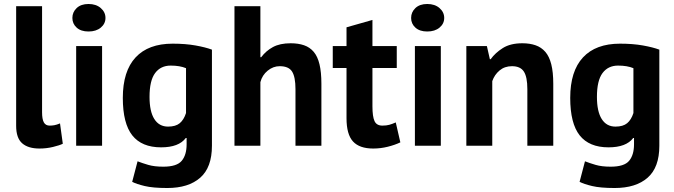

<svg xmlns="http://www.w3.org/2000/svg" viewBox="-20 -731 3383 963"><path d="M191 -168Q191 -133 200 -117Q209 -101 229 -101Q241 -101 252.5 -103Q264 -105 281 -112L295 -10Q279 -2 246 6Q213 14 178 14Q121 14 91 -12.5Q61 -39 61 -100V-700H191Z M343 0ZM362 -500H492V0H362ZM343 -641Q343 -670 364.5 -690.5Q386 -711 424 -711Q462 -711 485.5 -690.5Q509 -670 509 -641Q509 -612 485.5 -592.5Q462 -573 424 -573Q386 -573 364.5 -592.5Q343 -612 343 -641Z M1043 0Q1043 109 984 160.5Q925 212 819 212Q747 212 705.5 202Q664 192 643 181L670 78Q693 87 723.5 96Q754 105 799 105Q867 105 891.5 75.5Q916 46 916 -7V-39H912Q877 8 788 8Q691 8 643.5 -52Q596 -112 596 -240Q596 -374 660 -443Q724 -512 846 -512Q910 -512 960.5 -503Q1011 -494 1043 -482ZM823 -96Q861 -96 881.5 -113Q902 -130 913 -164V-389Q882 -402 836 -402Q786 -402 758 -364.5Q730 -327 730 -245Q730 -172 754 -134Q778 -96 823 -96Z M1462 0V-284Q1462 -345 1445 -372Q1428 -399 1383 -399Q1350 -399 1322.5 -376.5Q1295 -354 1286 -319V0H1156V-700H1286V-444H1290Q1314 -476 1349 -495Q1384 -514 1438 -514Q1476 -514 1505 -504Q1534 -494 1553.5 -471Q1573 -448 1582.5 -408.5Q1592 -369 1592 -311V0Z M1649 -500H1718V-594L1848 -631V-500H1970V-390H1848V-198Q1848 -146 1858.5 -123.5Q1869 -101 1898 -101Q1918 -101 1932.5 -105Q1947 -109 1965 -117L1988 -17Q1961 -4 1925 5Q1889 14 1852 14Q1783 14 1750.5 -21.5Q1718 -57 1718 -138V-390H1649Z M2042 0ZM2061 -500H2191V0H2061ZM2042 -641Q2042 -670 2063.5 -690.5Q2085 -711 2123 -711Q2161 -711 2184.5 -690.5Q2208 -670 2208 -641Q2208 -612 2184.5 -592.5Q2161 -573 2123 -573Q2085 -573 2063.5 -592.5Q2042 -612 2042 -641Z M2625 0V-284Q2625 -345 2607.5 -372Q2590 -399 2548 -399Q2511 -399 2485.5 -377.5Q2460 -356 2449 -324V0H2319V-500H2422L2437 -434H2441Q2464 -466 2502 -490Q2540 -514 2600 -514Q2637 -514 2666 -504Q2695 -494 2715 -471Q2735 -448 2745 -408.5Q2755 -369 2755 -311V0Z M3287 0Q3287 109 3228 160.5Q3169 212 3063 212Q2991 212 2949.5 202Q2908 192 2887 181L2914 78Q2937 87 2967.5 96Q2998 105 3043 105Q3111 105 3135.5 75.5Q3160 46 3160 -7V-39H3156Q3121 8 3032 8Q2935 8 2887.5 -52Q2840 -112 2840 -240Q2840 -374 2904 -443Q2968 -512 3090 -512Q3154 -512 3204.5 -503Q3255 -494 3287 -482ZM3067 -96Q3105 -96 3125.5 -113Q3146 -130 3157 -164V-389Q3126 -402 3080 -402Q3030 -402 3002 -364.5Q2974 -327 2974 -245Q2974 -172 2998 -134Q3022 -96 3067 -96Z"/></svg>

Font: PT Sans
Style: Bold
Weight: 700
Version: Version 2.003W OFL; ttfautohint (v1.6)